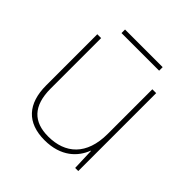

<svg xmlns="http://www.w3.org/2000/svg" viewBox="-173 -774 920 920"><g transform="rotate(45 286.5 -314.0)"><path d="M415 -638H160V-614H415ZM481 -528H455V-226C455 -82 377 -15 262 -15C163 -15 108 -68 108 -186V-528H82V-182C82 -57 144 10 262 10C374 10 431 -50 454 -111H456L460 0H481Z"/></g></svg>

Font: Noto Sans Syriac Eastern Thin
Style: Regular
Weight: 100
Designer: Patrick Giasson and the Monotype Design Team
Foundry: Monotype Imaging Inc.
Version: Version 3.001